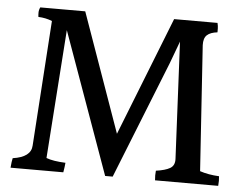

<svg xmlns="http://www.w3.org/2000/svg" viewBox="-47 -727 936 736"><g transform="rotate(5 421.0 -359.0)"><path d="M818 -48H575Q574 -58 574 -67Q574 -76 575 -85Q611 -90 629 -100.5Q647 -111 646 -136L624 -586L592 -500L412 -48H383L188 -592L153 -97Q179 -87 227 -85Q226 -71 222 -48H19Q21 -73 24 -85Q94 -95 96 -140L128 -622Q103 -632 75 -633Q74 -639 74 -649.5Q74 -660 79 -670H252L414 -213L594 -670H761Q764 -658 764 -648.5Q764 -639 764 -634Q737 -631 724 -619Q711 -607 712 -580L744 -98Q777 -87 818 -85Q819 -76 819 -67Q819 -58 818 -48Z"/></g></svg>

Font: Halant Medium
Style: Regular
Weight: 500
Designer: Hitesh Malaviya (Devanagari), Satya Rajpurohit (Latin)
Foundry: Indian Type Foundry
Version: Version 1.101;PS 1.0;hotconv 1.0.78;makeotf.lib2.5.61930; tt